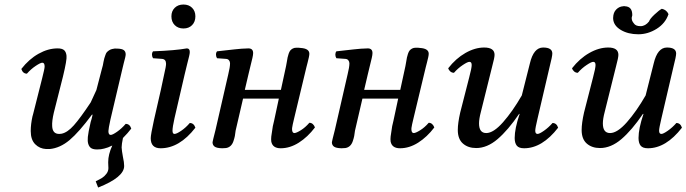

<svg xmlns="http://www.w3.org/2000/svg" viewBox="-20 -652 3064 857"><path d="M236.8 -436Q257.8 -436 266.6 -427.7Q275.4 -419.4 276.9 -402.8Q279.3 -386.2 261.2 -311L220.2 -148.9Q211.4 -111.3 212.9 -88.9Q214.4 -54.2 244.1 -54.2Q246.1 -54.2 249.8 -54.7Q253.4 -55.2 254.9 -55.2Q281.2 -60.5 309.8 -92.8Q338.4 -125 384.8 -194.8Q392.6 -211.9 410.2 -250L434.1 -341.8Q435.1 -344.7 436.5 -350.8Q438 -356.9 439 -359.9Q439.5 -362.8 441.9 -375.5Q444.3 -388.2 445.6 -391.8Q446.8 -395.5 450 -405Q453.1 -414.6 456.5 -418.5Q460 -422.4 466.1 -426.8Q472.2 -431.2 480 -433.1Q492.7 -436.5 502.9 -435.1Q524.4 -434.6 532.7 -428.2Q541 -421.9 541 -409.2Q541 -404.3 538.6 -394.3Q536.1 -384.3 532.7 -371.3Q529.3 -358.4 527.8 -351.1L473.1 -119.1Q463.9 -77.1 463.9 -66.9Q463.9 -49.8 474.1 -49.8Q482.4 -49.8 502.7 -64Q522.9 -78.1 541 -99.1Q559.1 -99.1 565.9 -78.1Q550.8 -58.1 528.8 -36.1Q522.9 -7.8 522.9 5.9Q523.4 19.5 528.8 48.8Q534.2 72.8 534.2 88.9Q534.2 139.2 418 185.1L407.2 157.2Q425.3 148.4 435.5 142.1Q445.8 135.7 454.8 124Q463.9 112.3 463.9 98.1Q463.9 96.2 463.4 87.4Q462.9 78.6 462.9 71.8Q462.9 37.6 481 -2H480Q461.9 7.3 444.8 11.2Q431.6 15.1 413.1 15.1Q392.6 15.1 383.5 6.6Q374.5 -2 372.1 -18.1Q371.6 -20.5 371.6 -24.2Q371.6 -27.8 371.8 -33Q372.1 -38.1 372.1 -41Q373.5 -58.6 384.8 -107.9Q388.7 -118.2 393.1 -139.2L391.1 -141.1Q332.5 -62 290.3 -26.6Q248 8.8 202.1 13.2H186Q156.7 11.7 137 -8.3Q117.2 -28.3 117.2 -66.9V-67.9Q117.2 -97.2 125 -132.8Q125.5 -134.3 126.5 -137.9Q127.4 -141.6 127.9 -143.1L168 -301.8Q179.2 -345.7 179.2 -355Q179.2 -372.1 168.9 -372.1Q160.6 -372.1 139.4 -357.9Q118.2 -343.8 100.1 -323.2Q82 -323.2 75.2 -344.2Q109.4 -388.2 152.1 -412.1Q194.8 -436 236.8 -436Z M804.2 -319.8 758.8 -124Q750 -84.5 750 -68.8Q750 -54.2 758.8 -54.2Q768.1 -54.2 788.6 -68.1Q809.1 -82 827.1 -103Q845.2 -103 852.1 -82Q780.8 9.8 696.8 9.8Q652.8 9.8 652.8 -35.2Q652.8 -50.3 667 -115.2L697.8 -250L712.9 -320.8Q721.2 -356 721.2 -367.2Q721.2 -387.7 703.1 -389.2L663.1 -392.1Q658.7 -398.9 658.4 -407.7Q658.2 -416.5 663.1 -422.9Q764.2 -426.8 814 -436Q827.1 -436 827.1 -419.9Q827.1 -413.1 824.2 -401.1Q821.3 -389.2 815.2 -365.2Q809.1 -341.3 804.2 -319.8ZM745.1 -579.1Q745.1 -602.5 760 -617.2Q774.9 -631.8 798.8 -631.8Q822.8 -631.8 837.4 -617.2Q852.1 -602.5 852.1 -579.1Q852.1 -554.7 837.4 -539.8Q822.8 -524.9 798.8 -524.9Q774.9 -524.9 760 -539.8Q745.1 -554.7 745.1 -579.1Z M941.9 -71.8 999 -320.8Q1006.8 -352.5 1006.8 -369.1Q1006.8 -377 1002.2 -382.8Q997.6 -388.7 988.8 -389.2L948.7 -392.1Q944.3 -398.9 944.1 -407.7Q943.8 -416.5 948.7 -422.9Q961.4 -424.3 987.1 -427.2Q1012.7 -430.2 1026.4 -431.6Q1040 -433.1 1058.1 -434.6Q1076.2 -436 1088.9 -436Q1109.9 -436 1109.9 -415Q1109.9 -407.2 1106.7 -393.3Q1103.5 -379.4 1097.7 -356.2Q1091.8 -333 1088.9 -319.8L1072.8 -251H1233.9L1256.8 -356.9Q1258.3 -363.3 1260.3 -376Q1262.2 -388.7 1263.7 -395.5Q1265.1 -402.3 1268.3 -411.9Q1271.5 -421.4 1275.6 -426.5Q1279.8 -431.6 1286.6 -435.3Q1293.5 -439 1302.7 -439Q1317.9 -439 1321.8 -438Q1360.8 -435.5 1360.8 -412.1Q1360.8 -406.7 1358.6 -396.2Q1356.4 -385.7 1352.8 -371.8Q1349.1 -357.9 1347.7 -352.1L1293 -124Q1285.2 -92.3 1283.7 -80.1V-71.8Q1285.2 -58.1 1293.9 -58.1Q1302.7 -58.1 1322.8 -70.6Q1342.8 -83 1360.8 -104Q1370.1 -104 1376.7 -97.7Q1383.3 -91.3 1385.7 -83Q1353.5 -40.5 1314 -15.4Q1274.4 9.8 1232.9 9.8Q1196.8 9.8 1190.9 -20Q1189.5 -30.3 1190.9 -43Q1191.9 -53.7 1197.8 -88.9Q1198.7 -92.8 1200.7 -101.3Q1202.6 -109.9 1203.6 -113.8L1224.6 -211.9H1064.9L1031.7 -68.8Q1030.3 -54.7 1028.3 -44.9Q1026.4 -35.2 1022 -22Q1017.6 -8.8 1009.3 -1Q1001 6.8 988.8 8.8Q985.8 8.8 980.2 9.3Q974.6 9.8 971.7 9.8Q947.3 9.3 938 2.4Q928.7 -4.4 928.7 -17.1Q928.7 -20.5 941.9 -71.8Z M1474.6 -71.8 1531.7 -320.8Q1539.6 -352.5 1539.6 -369.1Q1539.6 -377 1534.9 -382.8Q1530.3 -388.7 1521.5 -389.2L1481.4 -392.1Q1477.1 -398.9 1476.8 -407.7Q1476.6 -416.5 1481.4 -422.9Q1494.1 -424.3 1519.8 -427.2Q1545.4 -430.2 1559.1 -431.6Q1572.8 -433.1 1590.8 -434.6Q1608.9 -436 1621.6 -436Q1642.6 -436 1642.6 -415Q1642.6 -407.2 1639.4 -393.3Q1636.2 -379.4 1630.4 -356.2Q1624.5 -333 1621.6 -319.8L1605.5 -251H1766.6L1789.6 -356.9Q1791 -363.3 1793 -376Q1794.9 -388.7 1796.4 -395.5Q1797.9 -402.3 1801 -411.9Q1804.2 -421.4 1808.3 -426.5Q1812.5 -431.6 1819.3 -435.3Q1826.2 -439 1835.4 -439Q1850.6 -439 1854.5 -438Q1893.6 -435.5 1893.6 -412.1Q1893.6 -406.7 1891.4 -396.2Q1889.2 -385.7 1885.5 -371.8Q1881.8 -357.9 1880.4 -352.1L1825.7 -124Q1817.9 -92.3 1816.4 -80.1V-71.8Q1817.9 -58.1 1826.7 -58.1Q1835.4 -58.1 1855.5 -70.6Q1875.5 -83 1893.6 -104Q1902.8 -104 1909.4 -97.7Q1916 -91.3 1918.5 -83Q1886.2 -40.5 1846.7 -15.4Q1807.1 9.8 1765.6 9.8Q1729.5 9.8 1723.6 -20Q1722.2 -30.3 1723.6 -43Q1724.6 -53.7 1730.5 -88.9Q1731.4 -92.8 1733.4 -101.3Q1735.4 -109.9 1736.3 -113.8L1757.3 -211.9H1597.7L1564.5 -68.8Q1563 -54.7 1561 -44.9Q1559.1 -35.2 1554.7 -22Q1550.3 -8.8 1542 -1Q1533.7 6.8 1521.5 8.8Q1518.6 8.8 1512.9 9.3Q1507.3 9.8 1504.4 9.8Q1480 9.3 1470.7 2.4Q1461.4 -4.4 1461.4 -17.1Q1461.4 -20.5 1474.6 -71.8Z M2299.3 -143.1 2297.4 -144Q2247.6 -70.8 2200.9 -31Q2154.3 8.8 2105.5 8.8Q2069.3 8.8 2046.4 -11.2Q2023.4 -31.2 2023.4 -71.8Q2023.4 -102.5 2034.2 -149.9L2074.2 -306.2Q2085.4 -348.1 2085.4 -361.8Q2085.4 -376 2075.2 -376Q2066.9 -376 2045.7 -361.8Q2024.4 -347.7 2006.3 -327.1Q1996.6 -327.1 1989.7 -333.3Q1982.9 -339.4 1980.5 -347.2Q2014.6 -391.1 2057.4 -415.5Q2100.1 -439.9 2141.1 -439.9Q2187.5 -439.9 2187.5 -407.2Q2187.5 -394.5 2177.2 -356.9L2126.5 -152.8Q2118.2 -121.6 2118.2 -101.1Q2118.2 -58.1 2150.4 -58.1Q2182.6 -58.1 2225.3 -106.4Q2268.1 -154.8 2309.1 -226.1L2345.2 -369.1Q2361.8 -439.9 2404.3 -439.9Q2445.3 -439.9 2445.3 -413.1Q2445.3 -400.4 2433.1 -353L2379.4 -123Q2369.1 -79.6 2369.1 -68.8Q2369.1 -54.2 2379.4 -54.2Q2387.7 -54.2 2408 -68.4Q2428.2 -82.5 2446.3 -103Q2464.4 -103 2471.2 -82Q2399.9 9.8 2319.3 9.8Q2295.9 9.8 2286.6 -2Q2277.3 -13.7 2277.3 -36.1Q2277.3 -78.1 2299.3 -143.1Z M2852.1 -143.1 2850.1 -144Q2800.3 -70.8 2753.7 -31Q2707 8.8 2658.2 8.8Q2622.1 8.8 2599.1 -11.2Q2576.2 -31.2 2576.2 -71.8Q2576.2 -102.5 2586.9 -149.9L2627 -306.2Q2638.2 -348.1 2638.2 -361.8Q2638.2 -376 2627.9 -376Q2619.6 -376 2598.4 -361.8Q2577.1 -347.7 2559.1 -327.1Q2549.3 -327.1 2542.5 -333.3Q2535.6 -339.4 2533.2 -347.2Q2567.4 -391.1 2610.4 -415.5Q2653.3 -439.9 2694.8 -439.9Q2740.2 -439.9 2740.2 -407.2Q2740.2 -394.5 2730 -356.9L2679.2 -152.8Q2670.9 -121.6 2670.9 -101.1Q2670.9 -58.1 2703.1 -58.1Q2735.4 -58.1 2778.1 -106.4Q2820.8 -154.8 2861.8 -226.1L2897.9 -369.1Q2914.6 -439.9 2957 -439.9Q2998 -439.9 2998 -413.1Q2998 -400.4 2985.8 -353L2932.1 -123Q2921.9 -79.6 2921.9 -68.8Q2921.9 -54.2 2932.1 -54.2Q2940.4 -54.2 2960.7 -68.4Q2981 -82.5 2999 -103Q3017.1 -103 3023.9 -82Q2952.6 9.8 2872.1 9.8Q2848.6 9.8 2839.4 -2Q2830.1 -13.7 2830.1 -36.1Q2830.1 -78.1 2852.1 -143.1ZM2829.1 -499Q2783.7 -499 2751.2 -518.3Q2718.8 -537.6 2716.8 -567.9V-573.2Q2717.3 -596.2 2730.5 -609.6Q2743.7 -623 2761.2 -624Q2765.6 -625.5 2770 -624Q2802.2 -622.6 2802.2 -585Q2802.2 -583 2801.8 -581.5Q2801.3 -580.1 2800.8 -578.1Q2800.3 -576.2 2799.8 -574.2Q2798.3 -560.1 2809.1 -547.9Q2816.9 -535.2 2838.9 -535.2Q2860.4 -535.2 2877 -556.2Q2880.4 -567.4 2901.4 -587.2Q2922.4 -606.9 2934.1 -612.8Q2955.1 -608.4 2963.9 -588.9Q2950.2 -547.9 2911.1 -523.4Q2872.1 -499 2829.1 -499Z"/></svg>

Font: Common Serif Medium
Style: Italic
Weight: 500
Italic angle: -12°
Designer: Philipp H. Poll, Khaled Hosny
Foundry: Stefan Peev, Context Ltd.
Version: Version 1.026